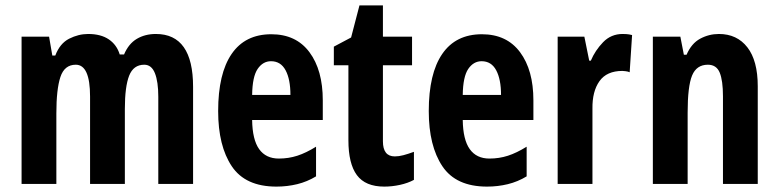

<svg xmlns="http://www.w3.org/2000/svg" viewBox="-20 -748 2889 712"><path d="M558 -622Q696 -622 696 -426V-66H567V-389Q567 -445 554.5 -476.5Q542 -508 515 -508Q475 -508 459 -467.5Q443 -427 443 -344V-66H314V-390Q314 -508 261 -508Q219 -508 204 -462.5Q189 -417 189 -328V-66H60V-612H162L174 -542H185Q202 -587 236.5 -604.5Q271 -622 307 -622Q354 -622 383.5 -602Q413 -582 424 -546H440Q457 -586 487.5 -604Q518 -622 558 -622Z M986 -621Q1078 -621 1127.5 -554.5Q1177 -488 1177 -376V-303H915Q916 -230 941 -195Q966 -160 1014 -160Q1050 -160 1082.5 -170.5Q1115 -181 1152 -204V-94Q1119 -74 1082 -65Q1045 -56 1005 -56Q890 -56 839.5 -131.5Q789 -207 789 -336Q789 -475 839 -548Q889 -621 986 -621ZM985 -521Q955 -521 935.5 -492.5Q916 -464 915 -396H1057Q1057 -454 1039 -487.5Q1021 -521 985 -521Z M1444 -168Q1459 -168 1476 -172.5Q1493 -177 1515 -185V-81Q1493 -69 1463.5 -62.5Q1434 -56 1405 -56Q1335 -56 1303.5 -98.5Q1272 -141 1272 -228V-506H1218V-575L1282 -609L1313 -728H1400V-612H1508V-506H1400V-224Q1400 -168 1444 -168Z M1767 -621Q1859 -621 1908.5 -554.5Q1958 -488 1958 -376V-303H1696Q1697 -230 1722 -195Q1747 -160 1795 -160Q1831 -160 1863.5 -170.5Q1896 -181 1933 -204V-94Q1900 -74 1863 -65Q1826 -56 1786 -56Q1671 -56 1620.5 -131.5Q1570 -207 1570 -336Q1570 -475 1620 -548Q1670 -621 1767 -621ZM1766 -521Q1736 -521 1716.5 -492.5Q1697 -464 1696 -396H1838Q1838 -454 1820 -487.5Q1802 -521 1766 -521Z M2289 -622Q2295 -622 2303.5 -621.5Q2312 -621 2324 -618L2315 -480Q2309 -483 2299.5 -484Q2290 -485 2288 -485Q2230 -485 2203 -447Q2176 -409 2177 -345V-66H2048V-612H2147L2165 -523H2171Q2187 -561 2216.5 -591.5Q2246 -622 2289 -622Z M2646 -622Q2713 -622 2751.5 -572.5Q2790 -523 2790 -428V-66H2661V-391Q2661 -449 2649 -478.5Q2637 -508 2605 -508Q2563 -508 2546.5 -468Q2530 -428 2530 -330V-66H2401V-612H2503L2516 -545H2526Q2544 -587 2576.5 -604.5Q2609 -622 2646 -622Z"/></svg>

Font: Noto Sans Malayalam UI ExtraCondensed
Style: Bold
Weight: 700
Width: 2
Designer: Jelle Bosma - Monotype Design Team
Foundry: Monotype Imaging Inc.
Version: Version 2.104; ttfautohint (v1.8.4.7-5d5b)